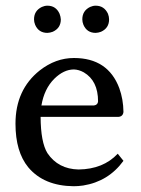

<svg xmlns="http://www.w3.org/2000/svg" viewBox="-20 -642 493 672"><path d="M99.1 -574.2Q99.1 -604.5 126.5 -617.7Q136.2 -622.1 146 -622.1Q175.8 -622.1 188.5 -593.8Q192.4 -583.5 192.9 -574.2Q192.9 -543.5 164.6 -530.8Q155.3 -527.3 146 -526.9Q115.2 -526.9 103 -555.2Q99.1 -564.9 99.1 -574.2ZM268.1 -574.2Q268.1 -604.5 295.4 -617.7Q305.2 -622.1 314.9 -622.1Q344.7 -622.1 357.9 -593.8Q361.8 -583.5 361.8 -574.2Q361.8 -543.5 333.5 -530.8Q324.2 -527.3 314.9 -526.9Q284.2 -526.9 272 -555.2Q268.1 -564.9 268.1 -574.2ZM125 -272.9H309.1Q322.3 -274.9 323.2 -287.1Q323.2 -359.4 273.4 -388.7Q255.9 -398.4 238.8 -398.9Q203.1 -398.9 169.9 -366.2Q134.8 -331.1 125 -272.9ZM392.1 -104 412.1 -79.1Q359.4 -6.8 271 7.3Q253.9 9.8 237.8 9.8Q133.8 8.8 79.1 -56.2Q34.2 -110.8 34.2 -209Q34.2 -328.1 119.1 -395.5Q174.8 -439 238.8 -439Q357.9 -439 397.5 -333.5Q411.6 -294.4 412.1 -250Q410.2 -233.9 394 -232.9H122.1Q122.6 -144 146 -106Q183.6 -50.3 254.9 -48.8Q341.3 -49.8 392.1 -104Z"/></svg>

Font: Linux Biolinum Capitals O
Style: Small Caps
Weight: 400
Designer: Philipp H. Poll
Foundry: Philipp H. Poll
Version: Version 1.0.4